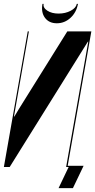

<svg xmlns="http://www.w3.org/2000/svg" viewBox="-41 -861 491 990"><path d="M430 -699 307 0H300L414 -646H412L9 0H-21L102 -699H108L31 -260H33L57 -300L306 -699ZM355 -841H361Q353 -797 322.5 -769Q292 -741 252 -741Q212 -741 191 -769Q170 -797 178 -841H184Q180 -821 203 -806Q226 -791 261 -791Q296 -791 323.5 -805.5Q351 -820 355 -841ZM261 109 313 0H301L302 -6H390L335 109Z"/></svg>

Font: Moniqa Black Ita Display
Style: Italic
Weight: 900
Italic angle: -10°
Designer: Rajesh Rajput
Foundry: Rajesh Rajput
Version: Version 1.000